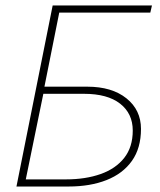

<svg xmlns="http://www.w3.org/2000/svg" viewBox="-20 -680 582 700"><path d="M40 0 172 -660H534L528 -634H196L142 -364H298Q388 -364 441 -321.5Q494 -279 494 -210Q494 -140 461 -93.5Q428 -47 368.5 -23.5Q309 0 230 0ZM74 -26H220Q292 -26 347 -45.5Q402 -65 433 -104.5Q464 -144 464 -204Q464 -266 418 -302Q372 -338 286 -338H138Z"/></svg>

Font: Source Sans Variable
Style: Italic
Weight: 200
Italic angle: -11°
Designer: Paul D. Hunt
Foundry: Adobe Systems Incorporated
Version: Version 3.006;hotconv 1.0.111;makeotfexe 2.5.65597